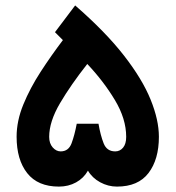

<svg xmlns="http://www.w3.org/2000/svg" viewBox="-20 -691 650 711"><path d="M305.7 -59.1Q290 -31.2 261.7 -15.6Q233.4 0 198.2 0Q120.1 0 80.8 -49.8Q41.5 -99.6 41.5 -184.6Q41.5 -243.2 66.4 -304Q91.3 -364.7 130.6 -425.3Q169.9 -485.8 212.9 -542.5L183.6 -571.8L258.3 -670.9Q371.1 -572.8 439.2 -485.1Q507.3 -397.5 537.8 -322Q568.4 -246.6 568.4 -184.6Q568.4 -100.6 530 -50.3Q491.7 0 413.1 0Q380.4 0 350.8 -16.1Q321.3 -32.2 305.7 -59.1ZM162.1 -184.1Q162.1 -160.2 175 -145.3Q188 -130.4 204.6 -130.4Q233.9 -130.4 245.1 -160.6Q256.3 -190.9 264.2 -232.9H344.7Q352.1 -189.9 363.8 -160.2Q375.5 -130.4 406.7 -130.4Q424.3 -130.4 435.8 -144.3Q447.3 -158.2 447.3 -184.1Q447.3 -251 405.3 -320.8Q363.3 -390.6 303.2 -454.1Q242.7 -377.4 202.4 -309.1Q162.1 -240.7 162.1 -184.1Z"/></svg>

Font: Vazirmatn RD FD
Style: Bold
Weight: 700
Designer: Saber Rastikerdar
Foundry: Saber Rastikerdar
Version: Version 33.003